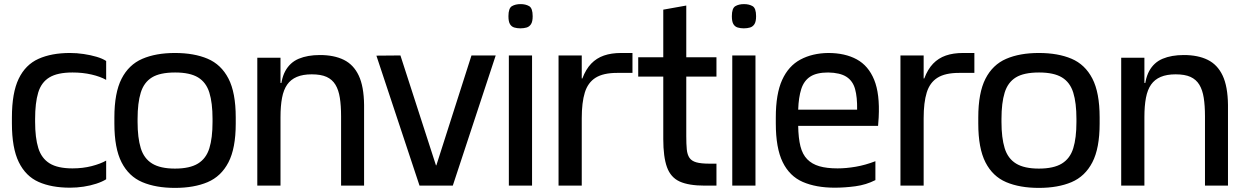

<svg xmlns="http://www.w3.org/2000/svg" viewBox="-20 -904 6057 935"><path d="M497 -515Q469 -531 426 -541Q383 -551 333 -551Q260 -551 220.5 -527Q181 -503 166 -453Q151 -403 151 -325V-311Q151 -233 166.5 -183Q182 -133 221.5 -108.5Q261 -84 333 -84Q383 -84 426 -95Q469 -106 497 -122V-31Q478 -19 449 -9.5Q420 0 387 5Q354 10 321 10Q231 10 168 -18Q105 -46 71.5 -114.5Q38 -183 38 -303V-332Q38 -452 71 -520.5Q104 -589 167.5 -617.5Q231 -646 321 -646Q354 -646 387.5 -641Q421 -636 450 -627.5Q479 -619 497 -607Z M832 11Q739 11 673 -17Q607 -45 572 -113.5Q537 -182 537 -302V-332Q537 -452 572 -520.5Q607 -589 673 -617.5Q739 -646 832 -646Q925 -646 991 -618Q1057 -590 1092.5 -521.5Q1128 -453 1128 -332V-302Q1128 -182 1092.5 -113.5Q1057 -45 991 -17Q925 11 832 11ZM832 -83Q904 -83 944 -107.5Q984 -132 999.5 -182Q1015 -232 1015 -310V-325Q1015 -403 999.5 -453Q984 -503 944.5 -527Q905 -551 833 -551Q759 -551 720 -527Q681 -503 665.5 -453Q650 -403 650 -325V-310Q650 -233 665.5 -182.5Q681 -132 721 -107.5Q761 -83 832 -83Z M1346 -334V-442Q1346 -515 1369 -557.5Q1392 -600 1435 -618Q1478 -636 1538 -636Q1607 -636 1654.5 -612.5Q1702 -589 1727 -536Q1752 -483 1753 -393L1641 -338Q1641 -389 1635 -427.5Q1629 -466 1613.5 -491.5Q1598 -517 1570.5 -529.5Q1543 -542 1498 -542Q1455 -542 1425.5 -529.5Q1396 -517 1378.5 -492Q1361 -467 1353.5 -427.5Q1346 -388 1346 -334ZM1233 0V-623H1346V-442V0ZM1348 -436 1313 -461V-500H1359ZM1641 0V-397L1753 -395V0Z M2023 0 1813 -633 1930 -634 2103 -99H2105L2276 -634H2394L2185 0Z M2458 0V-634H2571V0ZM2514 -766Q2498 -766 2484.5 -770Q2471 -774 2463.5 -786.5Q2456 -799 2456 -825Q2456 -864 2473 -874Q2490 -884 2515 -884Q2540 -884 2557 -874Q2574 -864 2574 -825Q2574 -799 2566 -786.5Q2558 -774 2544.5 -770Q2531 -766 2514 -766Z M2700 0V-634H2813V-522H2816Q2833 -567 2859 -594Q2885 -621 2921 -633.5Q2957 -646 3005 -646H3060V-549H2985Q2918 -549 2880.5 -525.5Q2843 -502 2828 -453.5Q2813 -405 2813 -328V0Z M3413 0Q3334 0 3290 -20Q3246 -40 3228 -90Q3210 -140 3210 -227V-435H3322V-241Q3322 -202 3324.5 -176.5Q3327 -151 3337.5 -135.5Q3348 -120 3371 -113.5Q3394 -107 3435 -107H3469V0ZM3088 -531V-625H3469V-531ZM3210 -296V-857L3322 -877V-296Z M3546 0V-634H3659V0ZM3602 -766Q3586 -766 3572.5 -770Q3559 -774 3551.5 -786.5Q3544 -799 3544 -825Q3544 -864 3561 -874Q3578 -884 3603 -884Q3628 -884 3645 -874Q3662 -864 3662 -825Q3662 -799 3654 -786.5Q3646 -774 3632.5 -770Q3619 -766 3602 -766Z M4045 10Q3954 10 3889.5 -18Q3825 -46 3791.5 -114.5Q3758 -183 3758 -303V-332Q3758 -447 3789 -515Q3820 -583 3878 -614Q3936 -645 4013 -646Q4095 -646 4152 -615Q4209 -584 4237 -515.5Q4265 -447 4259 -332L4256 -291H3867Q3868 -231 3878 -191.5Q3888 -152 3911 -128.5Q3934 -105 3970 -94.5Q4006 -84 4059 -84Q4100 -84 4147 -92Q4194 -100 4243 -119V-27Q4198 -4 4146 3Q4094 10 4045 10ZM3867 -370H4154Q4155 -431 4144 -470.5Q4133 -510 4102 -530Q4071 -550 4013 -551Q3957 -551 3926 -531Q3895 -511 3882 -470.5Q3869 -430 3867 -370Z M4365 0V-634H4478V-522H4481Q4498 -567 4524 -594Q4550 -621 4586 -633.5Q4622 -646 4670 -646H4725V-549H4650Q4583 -549 4545.5 -525.5Q4508 -502 4493 -453.5Q4478 -405 4478 -328V0Z M5039 11Q4946 11 4880 -17Q4814 -45 4779 -113.5Q4744 -182 4744 -302V-332Q4744 -452 4779 -520.5Q4814 -589 4880 -617.5Q4946 -646 5039 -646Q5132 -646 5198 -618Q5264 -590 5299.5 -521.5Q5335 -453 5335 -332V-302Q5335 -182 5299.5 -113.5Q5264 -45 5198 -17Q5132 11 5039 11ZM5039 -83Q5111 -83 5151 -107.5Q5191 -132 5206.5 -182Q5222 -232 5222 -310V-325Q5222 -403 5206.5 -453Q5191 -503 5151.5 -527Q5112 -551 5040 -551Q4966 -551 4927 -527Q4888 -503 4872.5 -453Q4857 -403 4857 -325V-310Q4857 -233 4872.5 -182.5Q4888 -132 4928 -107.5Q4968 -83 5039 -83Z M5553 -334V-442Q5553 -515 5576 -557.5Q5599 -600 5642 -618Q5685 -636 5745 -636Q5814 -636 5861.5 -612.5Q5909 -589 5934 -536Q5959 -483 5960 -393L5848 -338Q5848 -389 5842 -427.5Q5836 -466 5820.5 -491.5Q5805 -517 5777.5 -529.5Q5750 -542 5705 -542Q5662 -542 5632.5 -529.5Q5603 -517 5585.5 -492Q5568 -467 5560.5 -427.5Q5553 -388 5553 -334ZM5440 0V-623H5553V-442V0ZM5555 -436 5520 -461V-500H5566ZM5848 0V-397L5960 -395V0Z"/></svg>

Font: Matangi
Style: Bold
Weight: 700
Designer: Prashant Pant
Foundry: The Graphic Ant
Version: Version 3.002